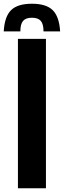

<svg xmlns="http://www.w3.org/2000/svg" viewBox="-56 -1008 342 1028"><path d="M115 -988Q191 -988 226 -953.8Q261 -919.5 266 -840H177Q177 -879 162.5 -896Q148 -913 115 -913Q82 -913 67.5 -896Q53 -879 53 -840H-36Q-31.5 -919.5 3.5 -953.8Q38.5 -988 115 -988ZM40 0V-800H190V0Z"/></svg>

Font: Big Shoulders Display Thin Black
Style: Regular
Weight: 900
Version: Version 2.002